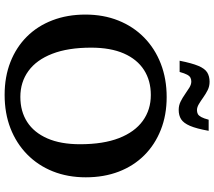

<svg xmlns="http://www.w3.org/2000/svg" viewBox="-68 -846 926 830"><g transform="rotate(90 395.0 -431.0)"><path d="M399.5 -688.5Q477.5 -688.5 541.2 -663.2Q605 -638 651 -592Q697 -546 721.8 -481.8Q746.5 -417.5 746.5 -339Q746.5 -261 720.8 -196.5Q695 -132 647.2 -85.2Q599.5 -38.5 534.5 -13.2Q469.5 12 390 12Q312 12 248.2 -13Q184.5 -38 138.5 -84Q92.5 -130 67.8 -194.5Q43 -259 43 -337Q43 -415.5 68.8 -479.8Q94.5 -544 142 -590.8Q189.5 -637.5 255 -663Q320.5 -688.5 399.5 -688.5ZM399 -56Q461.5 -56 507.2 -85.5Q553 -115 578.2 -172.5Q603.5 -230 603.5 -314Q603.5 -414.5 577 -482.5Q550.5 -550.5 502.5 -585.2Q454.5 -620 390.5 -620Q328.5 -620 282.5 -590.5Q236.5 -561 211.2 -503.5Q186 -446 186 -362Q186 -262 212.5 -193.8Q239 -125.5 287 -90.8Q335 -56 399 -56ZM545.5 -870Q536 -817 524 -789.2Q512 -761.5 495.5 -751Q479 -740.5 455 -740.5Q435.5 -740.5 419 -748.8Q402.5 -757 387.2 -767.8Q372 -778.5 358.5 -786.8Q345 -795 332.5 -795Q323 -795 315.8 -791.2Q308.5 -787.5 302.8 -776.8Q297 -766 291 -744.5H242.5Q253 -797.5 264.8 -825.5Q276.5 -853.5 293.2 -863.8Q310 -874 333.5 -874Q353 -874 369.5 -865.8Q386 -857.5 401 -846.8Q416 -836 429.8 -827.8Q443.5 -819.5 456 -819.5Q465.5 -819.5 472.8 -823.2Q480 -827 486 -838Q492 -849 497.5 -870Z"/></g></svg>

Font: Newsreader 16pt 16pt SemiBold
Style: Regular
Weight: 600
Version: Version 1.003